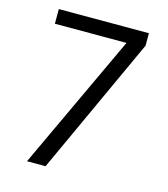

<svg xmlns="http://www.w3.org/2000/svg" viewBox="-106 -789 762 872"><g transform="rotate(15 274.5 -352.5)"><path d="M101.9 0 416.4 -672.5V-636.1H62.7V-705H486.3V-646.6L189.2 0Z"/></g></svg>

Font: Nunito Sans 12pt ExtraLight SemiCondensed
Style: Regular
Weight: 200
Width: 4
Version: Version 3.101;gftools[0.9.27]